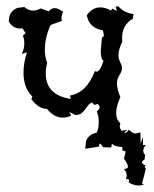

<svg xmlns="http://www.w3.org/2000/svg" viewBox="-20 -464 484 602"><path d="M363.3 -2.9Q336.9 -4.9 331.1 -13.7L328.6 -1.5L303.2 -2.4Q296.4 -13.7 293 -13.7Q291 -13.7 291 -6.8V-4.4L247.1 2.4L250 -22Q257.8 -43 283.2 -47.9Q289.6 -61 289.6 -81.5Q289.6 -101.6 283.2 -114.3Q292.5 -121.6 292.5 -127.9Q292.5 -133.8 285.2 -138.2L278.3 -135.3Q272.9 -135.3 269.5 -142.6Q261.2 -140.1 256.3 -133.8Q251.5 -127.4 246.6 -120.6Q241.7 -113.8 235.1 -108.6Q228.5 -103.5 216.3 -103.5L197.3 -112.8L203.1 -101.6Q190.9 -95.2 176.8 -95.2Q149.4 -95.2 127 -123H125Q101.1 -123 78.1 -153.3L81.5 -161.1Q53.7 -189 53.7 -235.4Q53.7 -267.6 64.5 -299.8L48.3 -294.9Q56.2 -310.1 56.2 -329.1Q56.2 -340.8 51.8 -352.1L60.1 -359.9L50.8 -375L43.5 -374.5Q20 -374.5 7.8 -396.5V-399.4Q7.8 -428.2 35.2 -439.5L56.6 -441.9Q69.3 -430.7 84 -430.7Q94.7 -430.7 107.4 -437.5L132.8 -428.7Q141.1 -438.5 151.4 -438.5Q162.6 -438.5 178.2 -426.8Q172.9 -418.5 172.9 -407.7L173.8 -398.4L138.7 -385.7Q120.6 -346.2 120.6 -308.1Q120.6 -285.6 127.9 -267.6Q123.5 -249 123.5 -233.4Q123.5 -166 201.7 -153.8L199.7 -164.6Q252 -173.3 277.3 -241.2L282.7 -239.3Q293.5 -239.3 304.7 -273.9Q295.9 -276.9 295.9 -305.7L299.8 -347.2Q305.7 -347.2 305.7 -354.5L302.7 -368.7Q259.8 -376 252 -416Q269.5 -440.9 294.4 -440.9Q309.6 -440.9 328.1 -431.2L332.5 -437L346.7 -429.7L342.3 -443.8H351.6Q368.2 -424.3 398.4 -419.9L396.5 -405.3Q362.8 -386.2 362.8 -344.2L363.3 -333Q351.6 -309.6 351.6 -291Q351.6 -278.8 356.9 -268.8Q362.3 -258.8 362.3 -249.5Q362.3 -243.2 359.9 -238.3Q357.4 -233.4 354.5 -228.5Q351.6 -223.6 349.1 -217.8Q346.7 -211.9 346.7 -204.1Q346.7 -182.6 357.4 -159.7Q344.2 -130.4 344.2 -109.9Q344.2 -89.4 357.4 -77.6L355.5 -68.4Q355.5 -60.5 361.3 -54.2L379.9 -56.6L371.1 -50.3L370.6 -46.4Q381.3 -49.8 383.8 -58.1Q394.5 -45.4 406.2 -45.4L420.4 -48.8L420.9 -13.7L428.2 -34.7V-9.3H437Q429.2 0.5 429.2 8.3Q429.2 16.6 435.1 22L433.1 36.6Q424.8 40.5 424.8 45.4Q424.8 49.8 438 55.2Q433.6 55.7 433.6 60.1L437 64.5Q433.6 83 425.3 110.4L430.7 115.7L416.5 117.7Q399.4 117.7 383.8 108.4L384.3 103Q384.3 96.7 380.4 96.7L375 98.6L377.4 86.4Q377.4 76.2 369.1 66.4Q381.3 64 381.3 59.1Q381.3 51.3 368.7 33.2L374 11.2Q367.7 8.3 363.8 7.3Z"/></svg>

Font: Truetypewriter PolyglOTT
Style: Regular
Weight: 400
Designer: Sergey Beatoff a.k.a. Sam_T
Version: Version 3.76